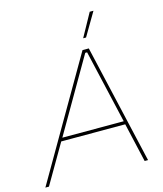

<svg xmlns="http://www.w3.org/2000/svg" viewBox="-159 -995 926 1091"><g transform="rotate(-15 304.5 -450.0)"><path d="M377 -700H414L575 0H555L501 -236L500 -243L399 -681H388L134 -243L130 -237L-8 0H-29ZM126 -249H508L512 -230H115ZM415 -764H398L473 -900H495Z"/></g></svg>

Font: Fixel Italic Variable 20240409 Display Thin
Style: Italic
Weight: 100
Italic angle: -10°
Designer: AlfaBravo + MacPaw
Foundry: Kyrylo Tkachov, Marchela Mozhyna, Serhii Makarenko, Maria Weinstein, Zakhar Kryvoshyya
Version: Version 1.211;Glyphs 3.2 (3225)